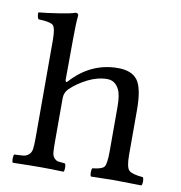

<svg xmlns="http://www.w3.org/2000/svg" viewBox="-79 -771 798 847"><g transform="rotate(10 320.0 -348.0)"><path d="M201 -317V-122Q201 -90 202.5 -74Q204 -58 212.5 -49Q221 -40 229.5 -38.5Q238 -37 261 -35Q265 -30 265 -16Q265 -2 261 2Q201 0 158 0Q112 0 34 2Q30 -2 30 -16Q30 -30 34 -35Q63 -36 75.5 -37.5Q88 -39 98.5 -48Q109 -57 111.5 -73.5Q114 -90 114 -122V-559Q114 -615 102 -627Q90 -639 36 -641Q33 -644 31.5 -649.5Q30 -655 29.5 -661Q29 -667 30 -671Q64 -674 119.5 -682.5Q175 -691 192 -698Q205 -698 205 -688Q201 -648 201 -583L200 -400Q200 -394 202 -391.5Q204 -389 206 -390Q208 -391 210 -393Q297 -490 419 -490Q480 -490 506 -456Q533 -421 533 -322V-122Q533 -66 547 -52.5Q561 -39 610 -35Q614 -30 614 -16.5Q614 -3 610 2Q524 0 490 0Q455 0 384 2Q380 -2 380 -16.5Q380 -31 384 -35Q425 -39 435.5 -51.5Q446 -64 446 -122V-321Q446 -374 434 -398Q416 -434 381 -434Q338 -434 294 -412Q250 -390 218 -359Q201 -341 201 -317Z"/></g></svg>

Font: Libertinus Mono
Style: Regular
Weight: 400
Designer: Philipp H. Poll
Foundry: Khaled Hosny
Version: Version 6.7